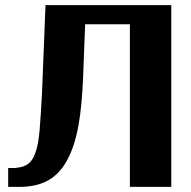

<svg xmlns="http://www.w3.org/2000/svg" viewBox="-20 -731 746 751"><path d="M12 0H56C146 0 202 -34 239 -98C286 -179 299 -293 305 -427L313 -636H488V0H650V-711H158L144 -360C141 -305 138 -259 135 -223C132 -187 127 -157 119 -135C105 -94 85 -78 39 -74H12Z"/></svg>

Font: Aerodynamic
Style: Bd
Weight: 500
Designer: Google
Version: Version 2.000980; 2014